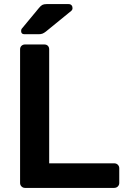

<svg xmlns="http://www.w3.org/2000/svg" viewBox="-20 -917 621 937"><path d="M102 0Q92 0 85 -7Q78 -14 78 -24V-676Q78 -687 85 -693.5Q92 -700 102 -700H196Q207 -700 213.5 -693.5Q220 -687 220 -676V-120H537Q548 -120 555 -113Q562 -106 562 -96V-24Q562 -14 555 -7Q548 0 537 0ZM99 -750Q83 -750 83 -766Q83 -774 88 -779L170 -878Q179 -889 186.5 -893Q194 -897 207 -897H315Q324 -897 329 -891.5Q334 -886 334 -877Q334 -870 329 -865L204 -763Q195 -756 187.5 -753Q180 -750 169 -750Z"/></svg>

Font: Rubik AZ
Style: Regular
Weight: 500
Designer: Hubert and Fischer
Foundry: Hubert & Fischer
Version: Version 2.000